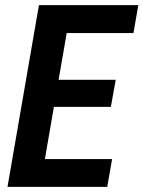

<svg xmlns="http://www.w3.org/2000/svg" viewBox="-20 -731 561 751"><path d="M418.5 -108.9 399.4 0H99.6L118.2 -108.9ZM259.8 -710.9 136.7 0H9.3L132.3 -710.9ZM432.6 -418.9 413.6 -313H153.8L172.4 -418.9ZM521 -710.9 502 -601.6H203.6L222.7 -710.9Z"/></svg>

Font: Roboto Condensed SemiBold
Style: Italic
Weight: 600
Italic angle: -12°
Designer: Christian Robertson
Foundry: Google
Version: Version 3.008; 2023